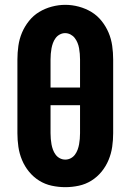

<svg xmlns="http://www.w3.org/2000/svg" viewBox="-20 -766 540 794"><path d="M250 8Q222 8 194 2Q166 -4 142 -19Q118 -34 100 -56Q82 -78 71 -104.5Q60 -131 56 -159Q52 -187 52 -215V-520Q52 -548 56 -576.5Q60 -605 71 -631Q82 -657 100 -679.5Q118 -702 142 -716.5Q166 -731 194 -738.5Q222 -746 250 -746Q278 -746 306 -738.5Q334 -731 358 -716.5Q382 -702 400 -679.5Q418 -657 429 -631Q440 -605 444 -576.5Q448 -548 448 -520V-215Q448 -187 444 -159Q440 -131 429 -104.5Q418 -78 400 -56Q382 -34 358 -19Q334 -4 306 2Q278 8 250 8ZM189 -404H311V-520Q311 -532 310 -543.5Q309 -555 307 -566.5Q305 -578 300.5 -589Q296 -600 289 -609Q282 -618 271.5 -623.5Q261 -629 249 -629Q238 -629 227.5 -623.5Q217 -618 210 -608.5Q203 -599 199 -588Q195 -577 193 -566Q191 -555 190 -543.5Q189 -532 189 -520ZM250 -106Q262 -106 272.5 -111.5Q283 -117 290 -126.5Q297 -136 301 -147Q305 -158 307 -169Q309 -180 310 -191.5Q311 -203 311 -215V-331H189V-215Q189 -203 190 -191.5Q191 -180 193 -169Q195 -158 199 -147Q203 -136 210 -126.5Q217 -117 227.5 -111.5Q238 -106 250 -106Z"/></svg>

Font: Iosevka Slab Heavy
Style: Regular
Weight: 900
Monospace: yes
Designer: Belleve Invis
Foundry: Belleve Invis
Version: Version 11.1.0; ttfautohint (v1.8.3)